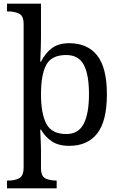

<svg xmlns="http://www.w3.org/2000/svg" viewBox="-20 -780 654 1040"><path d="M18 240V198H26Q60 198 84 185.5Q108 173 108 126V-650Q108 -694 83.5 -706Q59 -718 26 -718H18V-760H202V-576Q202 -554 201 -523Q200 -492 199 -469Q198 -446 198 -446H202Q225 -492 261 -519Q297 -546 355 -546Q454 -546 506.5 -479.5Q559 -413 559 -269Q559 -124 506.5 -57Q454 10 355 10Q297 10 260.5 -14.5Q224 -39 202 -78H198Q198 -78 198.5 -64Q199 -50 200 -30Q201 -10 201.5 8.5Q202 27 202 35V131Q202 175 226.5 186.5Q251 198 284 198H287V240ZM339 -54Q405 -54 433.5 -109.5Q462 -165 462 -270Q462 -377 433.5 -429.5Q405 -482 338 -482Q260 -482 231 -429.5Q202 -377 202 -269Q202 -165 231 -109.5Q260 -54 339 -54Z"/></svg>

Font: Noto Serif Ahom
Style: Regular
Weight: 400
Designer: Monotype Design Team
Foundry: Monotype Imaging Inc.
Version: Version 2.007; ttfautohint (v1.8.4.7-5d5b)